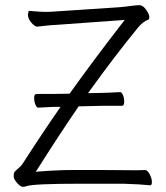

<svg xmlns="http://www.w3.org/2000/svg" viewBox="-20 -720 640 742"><path d="M214 -307H187L128 -304H127Q122 -304 117 -315.5Q112 -327 112 -342Q112 -357 122 -357H187L249 -358Q335 -479 455 -634L462 -643L199 -624Q175 -623 154.5 -620.5Q134 -618 124 -617H123Q115 -617 101.5 -632Q88 -647 88 -664L91 -678H93Q137 -674 155.5 -674Q174 -674 198 -676L440 -692Q464 -694 485.5 -697Q507 -700 519.5 -700Q532 -700 544.5 -682.5Q557 -665 557 -655Q557 -645 553 -644Q533 -637 513 -613Q420 -499 326 -368L320 -360L372 -361Q387 -361 444 -364H445Q450 -364 455 -353Q460 -342 460 -326.5Q460 -311 451 -311H373L284 -309Q204 -192 124 -65L118 -56L128 -57Q200 -63 264 -63H374L502 -62Q524 -62 539 -63H540Q550 -63 558.5 -46.5Q567 -30 567 -17Q567 -4 561 -4H560Q522 -8 457 -10H292Q111 -10 84 -1Q77 2 68 2Q59 2 46 -13Q33 -28 33 -37.5Q33 -47 34.5 -52Q36 -57 49 -68Q62 -79 66 -85Q143 -205 214 -307ZM93 -678Z"/></svg>

Font: LXGW WenKai Light
Style: Regular
Weight: 300
Designer: LXGW / Fontworks Inc.
Foundry: LXGW / Fontworks Inc.
Version: Version 1.501; October 10, 2024